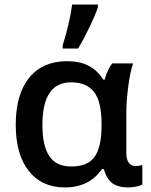

<svg xmlns="http://www.w3.org/2000/svg" viewBox="-20 -821 669 851"><path d="M295.9 -83Q367.2 -83 397.9 -124Q429.7 -166 430.2 -263.2V-269Q430.2 -369.6 397.5 -412.6Q364.3 -456.1 294.9 -456.1Q168 -456.1 168 -267.1Q168 -173.8 199 -128.4Q230 -83 295.9 -83ZM268.1 9.8Q165 9.8 107.4 -63.5Q49.8 -136.2 49.8 -268.1Q49.8 -402.8 109.4 -476.6Q169.4 -549.8 276.9 -549.8Q334.5 -549.8 373 -529.5Q411.6 -509.3 438 -467.8H443.8Q457 -514.6 477.1 -540H569.8Q556.2 -498.5 548.3 -437Q540 -373 540 -325.2V-142.1Q540 -114.3 550.8 -99.6Q561.5 -85 581.1 -85Q596.7 -85 610.8 -89.8V-2.9Q602.5 2.4 583.5 5.9Q563 9.8 549.8 9.8Q503.4 9.8 478 -9Q452.6 -27.8 439.9 -71.8H432.1Q375.5 9.8 268.1 9.8ZM257.8 -606V-620.1Q270.5 -659.2 283.2 -711.9Q294.9 -761.7 299.8 -800.8H414.1V-789.1Q401.9 -752.9 377.4 -702.1Q352.1 -648.9 326.2 -606Z"/></svg>

Font: Open Sans
Style: SemiBold
Weight: 600
Foundry: Ascender Corporation
Version: Version 1.10